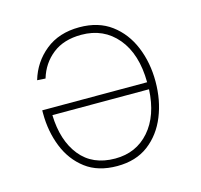

<svg xmlns="http://www.w3.org/2000/svg" viewBox="-86 -635 772 739"><g transform="rotate(-15 300.0 -265.0)"><path d="M290 -542Q366 -542 417 -504Q468 -466 494 -403Q520 -340 520 -265Q520 -190 494.5 -127Q469 -64 419 -26Q369 12 294 12Q218 12 168.5 -25.5Q119 -63 94.5 -124.5Q70 -186 70 -258V-270H488Q487 -383 433 -447.5Q379 -512 290 -512Q220 -512 175.5 -477Q131 -442 114 -385L81 -387Q101 -455 155 -498.5Q209 -542 290 -542ZM488 -242H103Q106 -140 155 -79Q204 -18 294 -18Q378 -18 430.5 -78Q483 -138 488 -242Z"/></g></svg>

Font: Geist Mono Thin
Style: Regular
Weight: 100
Monospace: yes
Designer: Basement.studio, Andrés Briganti, Mateo Zaragoza
Foundry: Basement.studio, Vercel, Andrés Briganti, Guido Ferreyra, Mateo Zaragoza
Version: Version 1.500; ttfautohint (v1.8.4.7-5d5b)